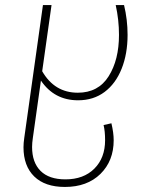

<svg xmlns="http://www.w3.org/2000/svg" viewBox="-20 -540 580 760"><path d="M421 -52Q430 -14 430 15Q430 97 377.5 148.5Q325 200 237 200Q158 200 115.5 158.5Q73 117 73 43Q73 26 76 6L150 -520H184L147 -258Q196 -173 288 -173Q369 -173 410 -238Q451 -303 451 -402Q451 -461 438 -520H471Q485 -462 485 -402Q485 -327 461.5 -268Q438 -209 394 -176Q350 -143 289 -143Q195 -143 142 -221L110 6Q107 26 107 42Q107 103 140.5 136.5Q174 170 239 170Q311 170 353.5 127.5Q396 85 396 15Q396 -21 390 -45Z"/></svg>

Font: FiraGO UltraLight
Style: Italic
Weight: 200
Italic angle: -8°
Designer: bBox Type GmbH
Foundry: bBox Type GmbH
Version: Version 1.001